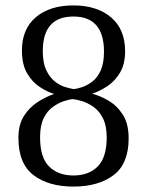

<svg xmlns="http://www.w3.org/2000/svg" viewBox="-20 -679 542 709"><path d="M251 10Q159 10 103.5 -32.5Q48 -75 48 -170Q48 -219 68.5 -251Q89 -283 119.5 -302.5Q150 -322 180 -332Q154 -340 126.5 -358Q99 -376 80 -408.5Q61 -441 61 -493Q61 -572 112.5 -615.5Q164 -659 251 -659Q338 -659 390 -615Q442 -571 442 -490Q442 -442 423 -410.5Q404 -379 376 -360.5Q348 -342 320 -333Q348 -326 379.5 -308Q411 -290 433 -256.5Q455 -223 455 -168Q455 -74 399 -32Q343 10 251 10ZM252 -350Q264 -351 282.5 -357Q301 -363 320 -377Q339 -391 351.5 -418Q364 -445 364 -488Q364 -618 251 -618Q138 -618 138 -490Q138 -447 150.5 -420.5Q163 -394 181.5 -379Q200 -364 219.5 -358Q239 -352 252 -350ZM251 -31Q308 -31 341 -64.5Q374 -98 374 -171Q374 -215 360 -242.5Q346 -270 325 -284.5Q304 -299 283 -305.5Q262 -312 248 -313Q236 -312 216 -305.5Q196 -299 175.5 -284.5Q155 -270 141.5 -243Q128 -216 128 -172Q128 -97 161.5 -64Q195 -31 251 -31Z"/></svg>

Font: Arsenal SC
Style: Regular
Weight: 400
Designer: Andrij Shevchenko
Foundry: Stairsfor
Version: Version 2.001; ttfautohint (v1.8.4.7-5d5b)